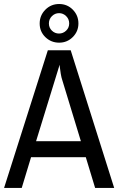

<svg xmlns="http://www.w3.org/2000/svg" viewBox="-21 -929 584 949"><path d="M175.1 -812.8Q175.1 -852.7 203.1 -881Q231.1 -909.2 271.3 -909.2Q311.5 -909.2 339.1 -881Q366.6 -852.7 366.6 -813.2Q366.6 -773.7 338.8 -745.9Q311 -718.1 271.3 -718.1Q231.5 -718.1 203.3 -745.4Q175.1 -772.8 175.1 -812.8ZM321 -813.2Q321 -834.5 306 -849.3Q291.1 -864 270.9 -864Q250.7 -864 235.7 -849.3Q220.7 -834.5 220.7 -813.2Q220.7 -791.9 235.4 -777.6Q250.2 -763.2 270.6 -763.2Q291.1 -763.2 306 -777.6Q321 -791.9 321 -813.2ZM449.2 0 403.1 -152H132.5L86.4 0H-0.9L215.5 -680.7H328.4L543.4 0ZM273.7 -609 157.3 -231.1H378.8L286.3 -534.8Q282.8 -544.7 279.5 -563.2Q276.3 -581.7 275 -595.1Z"/></svg>

Font: Puralecka Narrow
Style: Regular
Weight: 400
Designer: Hector Gatti, Marcela Romero, Pablo Cosgaya and Nicolas Silva
Version: Version 1.004;PS 001.004;hotconv 1.0.70;makeotf.lib2.5.58329